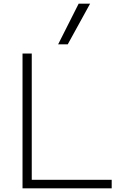

<svg xmlns="http://www.w3.org/2000/svg" viewBox="-20 -1020 674 1040"><path d="M102 0V-730H152V-46H585V0ZM347 -780H295L406 -1000H468Z"/></svg>

Font: M PLUS 2 Light
Style: Regular
Weight: 300
Designer: Coji Morishita
Foundry: UNDERFOREST DESIGN
Version: Version 1.001